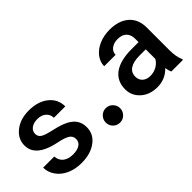

<svg xmlns="http://www.w3.org/2000/svg" viewBox="-22 -969 1410 1410"><g transform="rotate(-45 683.0 -264.0)"><path d="M356.9 -143.6C356.9 -105 323.7 -79.1 261.2 -79.1C196.8 -79.1 155.3 -110.4 151.9 -166.5H36.6C36.6 -134.8 45.9 -105.5 64.9 -78.1C102.5 -23.4 173.3 9.8 259.8 9.8C323.7 9.8 375 -4.9 414.6 -34.7C454.1 -64 473.6 -102.5 473.6 -149.9C473.6 -206.5 448.2 -245.1 395.5 -273.4C368.7 -287.6 332 -299.8 285.6 -310.1C239.3 -320.3 208 -330.1 192.9 -340.3C177.7 -350.6 169.9 -364.7 169.9 -382.8C169.9 -423.3 206.1 -449.2 258.3 -449.2C286.1 -449.2 308.6 -441.9 325.7 -426.8C342.8 -411.6 351.1 -392.6 351.1 -369.6H469.7C469.7 -419.4 450.2 -460 411.6 -491.2C372.6 -522.5 321.3 -538.1 258.3 -538.1C199.2 -538.1 150.4 -522.9 111.8 -492.2C73.2 -461.4 54.2 -423.3 54.2 -377.9C54.2 -323.7 84 -282.2 143.1 -253.4C169.9 -240.2 203.6 -229.5 244.1 -221.2C284.7 -212.9 313.5 -203.1 331.1 -191.9C348.1 -180.7 356.9 -164.6 356.9 -143.6Z M595.7 -75.2C595.7 -54.2 603 -36.1 617.7 -22C631.8 -7.8 649.4 -0.5 670.4 -0.5C690.9 -0.5 708.5 -7.8 723.1 -22.5C737.8 -37.1 745.1 -54.7 745.1 -75.2C745.1 -95.7 737.8 -113.3 723.1 -128.4C708.5 -143.1 690.9 -150.4 670.4 -150.4C649.9 -150.4 632.3 -143.1 617.7 -128.4C603 -113.3 595.7 -95.7 595.7 -75.2Z M1322.3 0V-8.3C1309.1 -36.6 1302.2 -74.7 1302.2 -122.1V-360.4C1301.3 -416.5 1282.2 -460.4 1245.6 -491.7C1209 -522.5 1159.7 -538.1 1097.7 -538.1C1057.1 -538.1 1020 -530.8 987.3 -516.6C920.9 -487.8 879.9 -434.1 879.9 -376H998.5C998.5 -397 1007.3 -414.1 1024.4 -427.7C1041.5 -440.9 1064 -447.8 1090.8 -447.8C1153.3 -447.8 1183.6 -412.1 1183.6 -357.4V-322.8H1110.8C955.1 -322.8 868.7 -260.7 868.7 -147.9C868.7 -103.5 885.3 -65.9 918.9 -35.6C952.6 -5.4 995.6 9.8 1048.8 9.8C1103.5 9.8 1149.9 -9.8 1187.5 -49.3C1191.4 -26.4 1195.8 -10.3 1201.2 0ZM1070.8 -85.4C1020 -85.4 987.3 -114.7 987.3 -160.2C987.3 -216.3 1031.7 -248 1119.6 -248H1183.6V-148.4C1162.6 -109.9 1117.7 -85.4 1070.8 -85.4Z"/></g></svg>

Font: Shabnam Medium
Style: Regular
Weight: 500
Foundry: DejaVu fonts team - Redesigned by Saber Rastikerdar - Based on Vazir font
Version: Version 5.0.1